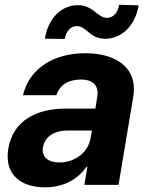

<svg xmlns="http://www.w3.org/2000/svg" viewBox="-20 -776 620 806"><path d="M169 10.3C249.6 10.3 307.9 -24.9 342.7 -75.6H346.9L334.2 0H477.6L539.1 -367.9C560.7 -497.9 459.2 -552.6 338.4 -552.6C207.4 -552.6 104.4 -490.8 76.3 -376.4H217C229 -418.3 266.3 -442.1 320.3 -442.1C371.4 -442.1 395.2 -415.5 388.5 -371.4L380.3 -320H255.3C138.1 -320 35.5 -273.8 14.9 -152.3C-2.8 -44.7 65.3 10.3 169 10.3ZM160.2 -157.3C166.9 -199.9 205.6 -228.3 263.8 -228H365.8L360.1 -195C349.8 -137.4 296.2 -94.1 229.8 -94.1C182.5 -94.1 153.8 -116.1 160.2 -157.3ZM168.3 -613.6 251.8 -612.6C257.5 -645.6 277.3 -666.5 301.8 -666.5C345.5 -666.5 353 -613.3 423.3 -613.3C487.9 -614.3 546.5 -663.7 562.1 -753.6L480.1 -756C475.1 -723.7 456.3 -701 429.3 -701C388.5 -701 372.2 -754.3 306.5 -754.3C241.8 -754.3 182.9 -703.8 168.3 -613.6Z"/></svg>

Font: Margiela Sans
Style: Bold Italic
Weight: 700
Italic angle: -9.39999°
Designer: Stefan Endress, Andreas Faust
Version: Version 1.100;FEAKit 1.0